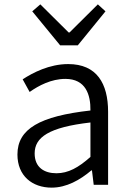

<svg xmlns="http://www.w3.org/2000/svg" viewBox="-20 -848 598 881"><path d="M217 13C285 13 347 -22 399 -66H402L410 0H476V-335C476 -465 424 -554 293 -554C206 -554 130 -514 84 -484L116 -426C157 -455 215 -486 280 -486C373 -486 396 -414 395 -341C163 -315 60 -257 60 -139C60 -41 128 13 217 13ZM239 -53C184 -53 139 -79 139 -144C139 -218 204 -264 395 -286V-128C340 -79 293 -53 239 -53ZM256 -640H337L464 -796L429 -828L299 -699H295L165 -828L128 -796Z"/></svg>

Font: Noto Sans CJK SC DemiLight
Style: Regular
Weight: 350
Designer: Ryoko NISHIZUKA 西塚涼子 (kana, bopomofo & ideographs); Paul D. Hunt (Latin, Greek & Cyrillic); Sandoll Communications 산돌커뮤니
Foundry: Adobe
Version: Version 2.004;hotconv 1.0.118;makeotfexe 2.5.65603